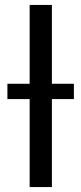

<svg xmlns="http://www.w3.org/2000/svg" viewBox="-20 -751 329 777"><path d="M279 -412H190V-731H100V-412H10V-350H100V6H190V-350H279Z"/></svg>

Font: Sawarabi Gothic
Style: Regular
Weight: 400
Designer: mshio (mshio@users.sourceforge.jp)
Version: Version 20141215